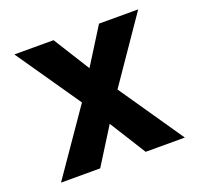

<svg xmlns="http://www.w3.org/2000/svg" viewBox="-99 -638 774 746"><g transform="rotate(-20 288.0 -265.0)"><path d="M32 0H194L288 -150L382 0H544L362 -265L544 -530H382L288 -380L194 -530H32L215 -265Z"/></g></svg>

Font: Iosevka Sparkle Extrabold
Style: Regular
Weight: 800
Designer: Belleve Invis
Foundry: Belleve Invis
Version: Version 4.5.0; ttfautohint (v1.8.3)